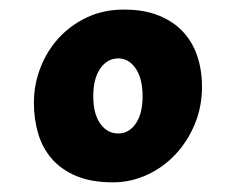

<svg xmlns="http://www.w3.org/2000/svg" viewBox="-20 -790 470 401"><path d="M50.8 -575.2Q50.8 -612.8 64.2 -647.9Q77.6 -683.1 102.3 -710.2Q127 -737.3 161.6 -753.7Q196.3 -770 238.8 -770Q280.8 -770 311.5 -757.6Q342.3 -745.1 362.3 -723.6Q382.3 -702.1 392.1 -672.6Q401.9 -643.1 401.9 -608.9Q401.9 -566.9 386.7 -530.5Q371.6 -494.1 345.9 -467Q320.3 -439.9 286.6 -424.6Q252.9 -409.2 215.8 -409.2Q170.4 -409.2 138.9 -422.6Q107.4 -436 87.9 -458.7Q68.4 -481.4 59.6 -511.5Q50.8 -541.5 50.8 -575.2ZM174.8 -588.9Q174.8 -552.2 189.5 -531.7Q204.1 -511.2 227.1 -511.2Q249 -511.2 263.4 -531.7Q277.8 -552.2 277.8 -588.9Q277.8 -626 263.4 -647Q249 -668 227.1 -668Q204.1 -668 189.5 -647Q174.8 -626 174.8 -588.9Z"/></svg>

Font: Simonetta
Style: Black
Weight: 900
Designer: Gayaneh Bagdasaryan
Foundry: Brownfox
Version: Version 1.002